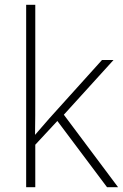

<svg xmlns="http://www.w3.org/2000/svg" viewBox="-20 -780 512 800"><path d="M127 -381V-760H89V0H127V-177L219 -276L426 0H472L246 -302L453 -530H405L185 -286C164 -262 147 -242 126 -218C127 -274 127 -325 127 -381Z"/></svg>

Font: Noto Sans Malayalam ExtraLight
Style: Regular
Weight: 200
Designer: Jelle Bosma - Monotype Design Team
Foundry: Monotype Imaging Inc.
Version: Version 2.104